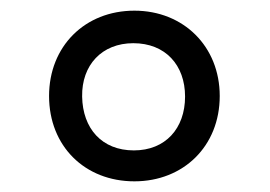

<svg xmlns="http://www.w3.org/2000/svg" viewBox="-20 -878 507 360"><path d="M392 -698C392 -791 324 -858 232 -858C139 -858 72 -791 72 -698C72 -604 139 -538 232 -538C324 -538 392 -604 392 -698ZM327 -697C327 -637 290 -596 231 -596C171 -596 135 -637 134 -697C133 -756 171 -797 230 -797C290 -797 327 -756 327 -697Z"/></svg>

Font: 18Franklin
Style: Regular
Weight: 400
Designer: Pablo Impallari, Rodrigo Fuenzalida (Modified by Dan O. Williams)
Version: Version 0.025;PS 000.025;hotconv 1.0.88;makeotf.lib2.5.64775